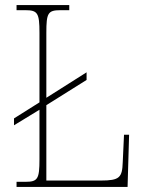

<svg xmlns="http://www.w3.org/2000/svg" viewBox="-20 -734 574 754"><path d="M45 0H481L487 -205H467L462 -97C460 -37 450 -25 376 -25H162V-321L320 -420V-450L162 -350V-605C162 -683 168 -694 218 -694H252V-714H45V-694H79C128 -694 135 -683 135 -605V-332L35 -269V-242L135 -303V-108C135 -31 128 -20 80 -20H45Z"/></svg>

Font: Noto Serif Armenian SemiCondensed Thin
Style: Regular
Weight: 100
Width: 4
Designer: Monotype Design Team
Foundry: Monotype Imaging Inc.
Version: Version 2.008